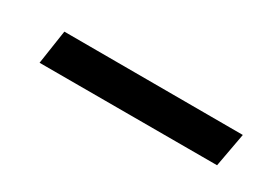

<svg xmlns="http://www.w3.org/2000/svg" viewBox="-12 -446 542 381"><g transform="rotate(30 259.0 -255.0)"><path d="M70.8 -294.4 480 -293.9 465.8 -216.3H59.1Z"/></g></svg>

Font: Fantasque Sans Mono
Style: Italic
Weight: 400
Italic angle: -11°
Monospace: yes
Designer: Jany Belluz
Version: Version 1.8.0 ; ttfautohint (v1.8.2)